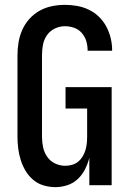

<svg xmlns="http://www.w3.org/2000/svg" viewBox="-20 -763 540 791"><path d="M208 8Q184 8 160 1Q136 -6 117 -22Q98 -38 85.5 -59Q73 -80 65.5 -103.5Q58 -127 55 -151.5Q52 -176 52 -200V-535Q52 -562 56.5 -589Q61 -616 72 -640.5Q83 -665 101.5 -685.5Q120 -706 143.5 -719Q167 -732 193.5 -737.5Q220 -743 247 -743Q273 -743 298 -738.5Q323 -734 346 -723Q369 -712 387.5 -694Q406 -676 418 -653.5Q430 -631 436 -606Q442 -581 442 -556V-554H341V-555Q341 -575 335.5 -593.5Q330 -612 317 -627Q304 -642 285.5 -648.5Q267 -655 247 -655Q226 -655 206 -645.5Q186 -636 173.5 -618Q161 -600 157 -578.5Q153 -557 153 -535V-200Q153 -178 157.5 -156.5Q162 -135 174.5 -117Q187 -99 207 -89.5Q227 -80 249 -80Q263 -80 277 -84Q291 -88 302 -97Q313 -106 320.5 -118.5Q328 -131 332 -144.5Q336 -158 337.5 -172Q339 -186 339 -200V-316H250V-404H440V0H348V-113Q342 -89 330.5 -66Q319 -43 300.5 -25.5Q282 -8 257.5 0Q233 8 208 8Z"/></svg>

Font: Iosevka Custom Semibold
Style: Regular
Weight: 600
Designer: Belleve Invis
Foundry: Belleve Invis
Version: Version 27.0.2; ttfautohint (v1.8.4)